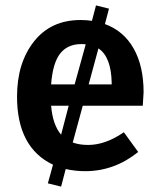

<svg xmlns="http://www.w3.org/2000/svg" viewBox="-20 -618 589 710"><path d="M508 -227H286L249 -91Q274 -82 306 -82Q370 -82 438 -129L491 -56Q403 15 295 15Q258 15 223 7L206 72L157 60L176 -9Q43 -72 43 -261Q43 -385 105.5 -464.5Q168 -544 278 -544Q299 -544 320 -541L335 -598L383 -586L368 -529Q437 -504 474 -439Q511 -374 511 -277Q511 -269 508 -227ZM281 -455Q230 -455 202.5 -420Q175 -385 169 -306H256L297 -454Q292 -455 281 -455ZM393 -306V-312Q391 -408 344 -439L308 -306ZM206 -120 234 -227H169Q175 -156 206 -120Z"/></svg>

Font: FiraGO Medium
Style: Regular
Weight: 500
Designer: bBox Type
Foundry: bBox Type GmbH
Version: Version 1.001;PS 001.001;hotconv 1.0.88;makeotf.lib2.5.64775